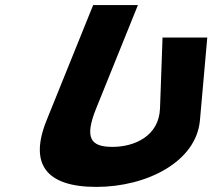

<svg xmlns="http://www.w3.org/2000/svg" viewBox="-20 -735 834 754"><path d="M794 -587.5H618.3L608.4 -309.5C604.5 -200.5 508 -158.2 421.9 -158.2C335.9 -158.2 310.4 -192.2 357.8 -309.5L521.6 -715H345.8L163.1 -262.8C93 -89.4 162.1 -1 358.4 -1C554.8 -1 750.7 -98.6 765.2 -262.8Z"/></svg>

Font: Hussar
Style: BdWideOblFour
Weight: 700
Foundry: Cannot Into Space Fonts
Version: Version 2.00